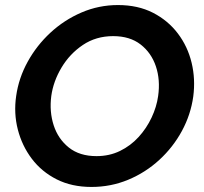

<svg xmlns="http://www.w3.org/2000/svg" viewBox="-20 -735 806 760"><path d="M342 5Q264 5 204.5 -25Q145 -55 106 -106.5Q67 -158 50.5 -222.5Q34 -287 44 -355Q54 -426 89.5 -490.5Q125 -555 179.5 -605.5Q234 -656 302.5 -685.5Q371 -715 447 -715Q526 -715 585.5 -684.5Q645 -654 684 -602.5Q723 -551 738.5 -486.5Q754 -422 745 -353Q735 -281 700 -216.5Q665 -152 610.5 -102Q556 -52 487.5 -23.5Q419 5 342 5ZM362 -117Q413 -117 455 -137.5Q497 -158 528.5 -192.5Q560 -227 580 -269.5Q600 -312 606 -355Q615 -419 597 -472.5Q579 -526 536.5 -559Q494 -592 428 -592Q360 -592 308 -557Q256 -522 223.5 -467.5Q191 -413 183 -355Q175 -293 192.5 -239Q210 -185 252.5 -151Q295 -117 362 -117Z"/></svg>

Font: Raleway
Style: Bold Italic
Weight: 700
Italic angle: -12°
Designer: Matt McInerney, Pablo Impallari, Rodrigo Fuenzalida
Foundry: Matt McInerney, Pablo Impallari, Rodrigo Fuenzalida
Version: Version 4.101;RELEASE